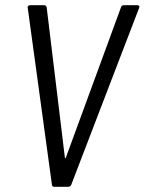

<svg xmlns="http://www.w3.org/2000/svg" viewBox="-20 -720 557 740"><path d="M446 -691 234 -113C233 -109 231 -109 230 -113L160 -691C159 -697 156 -700 150 -700H97C90 -700 85 -696 87 -689L180 -9C180 -4 183 0 189 0H243C249 0 254 -4 255 -9L516 -689C519 -696 516 -700 509 -700H457C452 -700 447 -697 446 -691Z"/></svg>

Font: Barlow Semi Condensed
Style: Italic
Weight: 400
Width: 4
Italic angle: -7°
Designer: Jeremy Tribby
Foundry: Tribby Type
Version: Version 1.422;hotconv 1.0.109;makeotfexe 2.5.65596